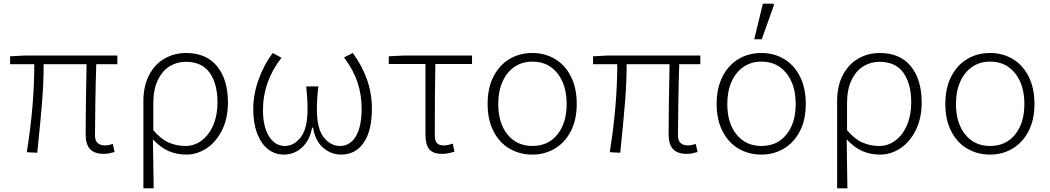

<svg xmlns="http://www.w3.org/2000/svg" viewBox="-20 -830 5726 1047"><path d="M447 -97Q447 -213 452 -480H218Q218 -381 210 -280.5Q202 -180 186 -24L183 3L126 0Q167 -253 167 -480H35V-523L112 -527H620V-480H505Q502 -393 500 -277Q498 -161 498 -91Q498 -37 554 -37Q570 -37 595 -45L605 -1Q591 3 576.5 6Q562 9 546 9Q495 9 471 -17Q447 -43 447 -97Z M995 -541Q1105 -541 1164 -468.5Q1223 -396 1223 -271Q1223 -185 1191 -120.5Q1159 -56 1107 -21.5Q1055 13 996 13Q943 13 899 -6.5Q855 -26 814 -70L818 197H762V-278Q762 -362 793.5 -421.5Q825 -481 878 -511Q931 -541 995 -541ZM1166 -271Q1166 -373 1123.5 -433Q1081 -493 993 -493Q945 -493 905 -468.5Q865 -444 840.5 -393Q816 -342 816 -268V-120Q859 -70 901.5 -52Q944 -34 992 -34Q1040 -34 1080 -64Q1120 -94 1143 -148Q1166 -202 1166 -271Z M1361 -236Q1361 -314 1389.5 -394.5Q1418 -475 1467 -541L1515 -515Q1414 -386 1414 -230Q1414 -139 1447 -86.5Q1480 -34 1534 -34Q1583 -34 1620 -81.5Q1657 -129 1657 -234Q1657 -290 1650 -359H1716Q1708 -290 1708 -234Q1708 -128 1745.5 -81Q1783 -34 1833 -34Q1889 -34 1920.5 -86.5Q1952 -139 1952 -238Q1952 -313 1929.5 -381Q1907 -449 1856 -517L1904 -541Q2008 -398 2008 -239Q2008 -117 1963.5 -52Q1919 13 1840 13Q1785 13 1742 -24.5Q1699 -62 1687 -134H1682Q1669 -64 1626.5 -25.5Q1584 13 1527 13Q1479 13 1441.5 -16.5Q1404 -46 1382.5 -102Q1361 -158 1361 -236Z M2300 -97V-481H2100V-523L2177 -527H2554V-481H2354Q2351 -348 2351 -91Q2351 -63 2362.5 -50Q2374 -37 2399 -37Q2422 -37 2449 -47L2458 -3Q2422 9 2391 9Q2342 9 2321 -16Q2300 -41 2300 -97Z M2639 -263Q2639 -350 2671 -412.5Q2703 -475 2758 -508Q2813 -541 2883 -541Q2952 -541 3007 -508Q3062 -475 3093.5 -412.5Q3125 -350 3125 -263Q3125 -177 3093 -115Q3061 -53 3006 -20Q2951 13 2883 13Q2814 13 2758.5 -19.5Q2703 -52 2671 -114.5Q2639 -177 2639 -263ZM3070 -263Q3070 -367 3019.5 -430.5Q2969 -494 2883 -494Q2827 -494 2785 -465Q2743 -436 2720 -384Q2697 -332 2697 -263Q2697 -159 2747.5 -96.5Q2798 -34 2883 -34Q2969 -34 3019.5 -96.5Q3070 -159 3070 -263Z M3626 -97Q3626 -213 3631 -480H3397Q3397 -381 3389 -280.5Q3381 -180 3365 -24L3362 3L3305 0Q3346 -253 3346 -480H3214V-523L3291 -527H3799V-480H3684Q3681 -393 3679 -277Q3677 -161 3677 -91Q3677 -37 3733 -37Q3749 -37 3774 -45L3784 -1Q3770 3 3755.5 6Q3741 9 3725 9Q3674 9 3650 -17Q3626 -43 3626 -97Z M3888 -263Q3888 -350 3920 -412.5Q3952 -475 4007 -508Q4062 -541 4132 -541Q4201 -541 4256 -508Q4311 -475 4342.5 -412.5Q4374 -350 4374 -263Q4374 -177 4342 -115Q4310 -53 4255 -20Q4200 13 4132 13Q4063 13 4007.5 -19.5Q3952 -52 3920 -114.5Q3888 -177 3888 -263ZM4319 -263Q4319 -367 4268.5 -430.5Q4218 -494 4132 -494Q4076 -494 4034 -465Q3992 -436 3969 -384Q3946 -332 3946 -263Q3946 -159 3996.5 -96.5Q4047 -34 4132 -34Q4218 -34 4268.5 -96.5Q4319 -159 4319 -263ZM4140 -810H4196L4201 -804L4134 -616H4093Z M4778 -541Q4888 -541 4947 -468.5Q5006 -396 5006 -271Q5006 -185 4974 -120.5Q4942 -56 4890 -21.5Q4838 13 4779 13Q4726 13 4682 -6.5Q4638 -26 4597 -70L4601 197H4545V-278Q4545 -362 4576.5 -421.5Q4608 -481 4661 -511Q4714 -541 4778 -541ZM4949 -271Q4949 -373 4906.5 -433Q4864 -493 4776 -493Q4728 -493 4688 -468.5Q4648 -444 4623.5 -393Q4599 -342 4599 -268V-120Q4642 -70 4684.5 -52Q4727 -34 4775 -34Q4823 -34 4863 -64Q4903 -94 4926 -148Q4949 -202 4949 -271Z M5135 -263Q5135 -350 5167 -412.5Q5199 -475 5254 -508Q5309 -541 5379 -541Q5448 -541 5503 -508Q5558 -475 5589.5 -412.5Q5621 -350 5621 -263Q5621 -177 5589 -115Q5557 -53 5502 -20Q5447 13 5379 13Q5310 13 5254.5 -19.5Q5199 -52 5167 -114.5Q5135 -177 5135 -263ZM5566 -263Q5566 -367 5515.5 -430.5Q5465 -494 5379 -494Q5323 -494 5281 -465Q5239 -436 5216 -384Q5193 -332 5193 -263Q5193 -159 5243.5 -96.5Q5294 -34 5379 -34Q5465 -34 5515.5 -96.5Q5566 -159 5566 -263Z"/></svg>

Font: Nebula Sans Light
Style: Regular
Weight: 300
Designer: Paul D. Hunt for Adobe (as Source Sans)
Foundry: Nebula Entertainment & Broadcasting LLC
Version: Version 1.010